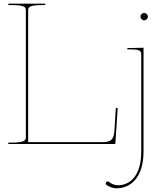

<svg xmlns="http://www.w3.org/2000/svg" viewBox="-20 -780 875 1040"><path d="M741 -690C741 -679 750.5 -670 761 -670C772 -670 781 -679.5 781 -690C781 -701 771.5 -710 761 -710C750 -710 741 -700.5 741 -690ZM618 223.5C601.5 223.5 584.5 216.5 570 205C568 203.5 565 202.5 563 202.5C558 202.5 552.5 208 552.5 213.5C552.5 216.5 554 219.5 557 221.5C570.5 232 593 240 610.5 240C687 240 757.5 183 757.5 40V-521.5L692.5 -520H670V-512.5H692.5C731 -512.5 745 -506 745 -487.5V40C745 179.5 679 223.5 618 223.5ZM25 -760V-752.5H45C111 -752.5 120 -741.5 120 -726V-35.5C120 -21 113.5 -7.5 45 -7.5H25V0H600C601.5 0 605 -1 605 -4.5L617.5 -194.5L607.5 -195.5L599.5 -68.5C596.5 -26 581.5 -10 536 -10H132.5V-726C132.5 -741.5 141.5 -752.5 207.5 -752.5H225V-760Z"/></svg>

Font: Znikomit
Style: Regular
Weight: 100
Designer: gluk
Foundry: gluk
Version: Version 0.55